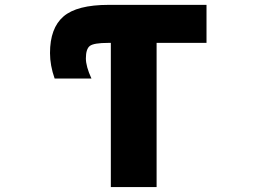

<svg xmlns="http://www.w3.org/2000/svg" viewBox="-20 -752 1040 774"><path d="M426.8 -579.1H416Q358.4 -579.1 342.3 -566.9Q326.2 -554.7 326.2 -516.6Q326.2 -484.4 348.6 -435.5H200.2Q181.6 -488.3 181.6 -538.1Q181.6 -638.7 235.8 -685.5Q290 -732.4 418 -732.4H812.5V-579.1H611.3V2H426.8Z"/></svg>

Font: GenEi Gothic M Heavy
Style: Regular
Weight: 800
Designer: o_tamon (Modified); [Source Han Sans]
Ryoko NISHIZUKA  (kana & ideographs); Paul D. Hunt (Latin, Greek & Cyrillic); Wenl
Version: Version 1.1a;Original Version 1.004